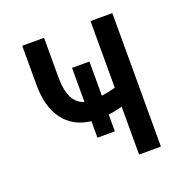

<svg xmlns="http://www.w3.org/2000/svg" viewBox="-102 -621 686 714"><g transform="rotate(-20 241.5 -264.5)"><path d="M416.5 0H330.1V-189.5Q306.2 -182.6 274.9 -178.2V-111.8H206.1V-177.2Q135.7 -185.5 98.1 -236.1Q60.5 -286.6 60.1 -372.6V-528.8H146.5V-366.2Q148.4 -270 206.1 -253.4V-388.2H274.9V-252.9Q301.3 -256.3 330.1 -264.6V-528.3H416.5Z"/></g></svg>

Font: RobotoCondensed-Regular
Style: Regular
Weight: 400
Designer: Google
Version: Version 2.001201; 2014